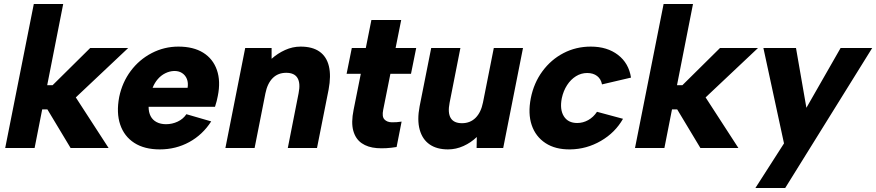

<svg xmlns="http://www.w3.org/2000/svg" viewBox="-20 -740 4381 960"><path d="M149 -720H296L216 -314H243L431 -500H621L359 -253L523 0H333L217 -193H191L153 0H6Z M779 7Q702 7 651.5 -25.5Q601 -58 581 -117Q561 -176 576 -255Q591 -328 633.5 -385Q676 -442 738.5 -474.5Q801 -507 872 -507Q947 -507 996 -476.5Q1045 -446 1064.5 -390Q1084 -334 1069 -260Q1067 -248 1063.5 -235Q1060 -222 1055 -206H723Q723 -179 733 -159.5Q743 -140 763 -129.5Q783 -119 810 -119Q841 -119 868.5 -132Q896 -145 912 -169L1036 -133Q993 -66 926 -29.5Q859 7 779 7ZM918 -301Q922 -326 914.5 -345Q907 -364 890 -375Q873 -386 849 -385Q827 -384 806 -373.5Q785 -363 769 -344.5Q753 -326 743 -301Z M1206 -500H1338V-446Q1368 -473 1405.5 -490Q1443 -507 1483 -507Q1542 -507 1577.5 -482Q1613 -457 1624.5 -409Q1636 -361 1623 -292L1565 0H1419L1473 -274Q1483 -324 1467.5 -350Q1452 -376 1411 -376Q1370 -376 1343.5 -349.5Q1317 -323 1307 -273L1253 0H1107Z M1809 -500 1837 -640H1986L1958 -500H2061L2035 -371H1932L1896 -191Q1889 -157 1902 -143Q1915 -129 1939 -128.5Q1963 -128 1988 -132L1963 -5Q1909 4 1864 0.5Q1819 -3 1788.5 -24Q1758 -45 1746.5 -86Q1735 -127 1748 -191L1784 -371H1713L1739 -500Z M2496 0H2363L2364 -55Q2335 -27 2297.5 -10Q2260 7 2220 7Q2164 7 2128 -18Q2092 -43 2078.5 -91.5Q2065 -140 2078 -208L2136 -500H2282L2228 -226Q2218 -176 2233.5 -150Q2249 -124 2290 -124Q2331 -124 2358 -151Q2385 -178 2395 -228L2449 -500H2595Z M2831 7Q2757 8 2707.5 -24.5Q2658 -57 2638.5 -114.5Q2619 -172 2634 -249Q2649 -325 2692 -383.5Q2735 -442 2797.5 -474.5Q2860 -507 2934 -507Q3016 -507 3070 -465.5Q3124 -424 3135 -352L2990 -318Q2985 -345 2965.5 -360Q2946 -375 2916 -375Q2886 -375 2860 -359Q2834 -343 2815.5 -314.5Q2797 -286 2789 -249Q2778 -193 2799 -159Q2820 -125 2866 -125Q2895 -125 2921 -139.5Q2947 -154 2965 -181L3095 -146Q3056 -77 2984.5 -35.5Q2913 6 2831 7Z M3298 -720H3445L3365 -314H3392L3580 -500H3770L3508 -253L3672 0H3482L3366 -193H3340L3302 0H3155Z M4183 -500H4341L3906 200H3757L3900 -23L3797 -500H3960L4012 -201Z"/></svg>

Font: Albert Sans ExtraBold
Style: Italic
Weight: 800
Italic angle: -11.25°
Designer: Andreas Rasmussen
Foundry: a.Foundry
Version: Version 1.025